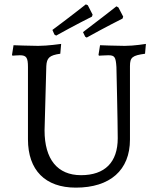

<svg xmlns="http://www.w3.org/2000/svg" viewBox="-20 -847 721 879"><path d="M237 -684C321 -731 401 -771 401 -771L404 -780L382 -823L373 -827C373 -827 292 -763 220 -710L229 -689ZM377 -675C461 -722 541 -762 541 -762L544 -771L522 -813L513 -818C513 -818 432 -754 360 -700L370 -679ZM327 12C484 12 575 -68 575 -208V-544C575 -585 586 -593 644 -601L648 -646C648 -646 594 -637 551 -637C513 -637 438 -640 438 -640L431 -596L433 -592C433 -592 464 -594 476 -594C505 -594 510 -586 513 -540C513 -540 519 -284 519 -214C519 -104 460 -45 351 -45C243 -45 184 -118 184 -250L192 -544C194 -582 206 -594 256 -601L260 -646C260 -646 198 -637 155 -637C117 -637 42 -640 42 -640L35 -596L37 -592C37 -592 59 -594 71 -594C101 -594 108 -583 108 -540V-209C108 -68 187 12 327 12Z"/></svg>

Font: Alegreya SC
Style: Regular
Weight: 400
Designer: Juan Pablo del Peral
Foundry: Huerta Tipografica
Version: Version 2.007;PS 002.007;hotconv 1.0.88;makeotf.lib2.5.64775